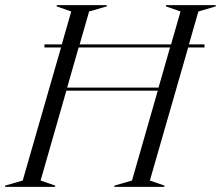

<svg xmlns="http://www.w3.org/2000/svg" viewBox="-69 -732 865 752"><path d="M173 -558 210 -687 153 -707V-712H349V-707L280 -687L243 -558H601L638 -687L581 -707V-712H776V-707L708 -687L671 -558H732V-546H668L518 -25L575 -5V0H379V-5L448 -25L549 -377H191L90 -25L147 -5V0H-49V-5L20 -25L170 -546H105V-558ZM552 -389 597 -546H239L194 -389Z"/></svg>

Font: Nyght Serif Light Italic
Style: Regular
Weight: 300
Italic angle: -16°
Designer: Maksym Kobuzan
Version: Version 0.410